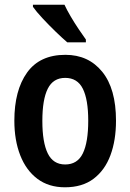

<svg xmlns="http://www.w3.org/2000/svg" viewBox="-20 -786 554 816"><path d="M473 -273Q473 -190 449.5 -126.5Q426 -63 378 -26.5Q330 10 256 10Q187 10 139 -26Q91 -62 66 -126Q41 -190 41 -273Q41 -402 95 -477.5Q149 -553 258 -553Q356 -553 414.5 -481Q473 -409 473 -273ZM160 -272Q160 -181 183 -134Q206 -87 257 -87Q309 -87 332 -134Q355 -181 355 -273Q355 -363 332 -409Q309 -455 257 -455Q206 -455 183 -409Q160 -363 160 -272ZM254 -766Q264 -744 280.5 -716Q297 -688 314.5 -662Q332 -636 345 -618V-606H266Q246 -623 217 -651Q188 -679 161 -708Q134 -737 120 -757V-766Z"/></svg>

Font: Noto Sans Condensed SemiBold
Style: Regular
Weight: 600
Width: 3
Designer: Monotype Design Team
Foundry: Monotype Imaging Inc.
Version: Version 2.013; ttfautohint (v1.8.4.7-5d5b)